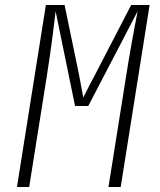

<svg xmlns="http://www.w3.org/2000/svg" viewBox="-20 -750 640 770"><path d="M48 0 164 -730H239L297 -450L314 -359Q340 -411 361 -450L506 -730H580L464 0H415L485 -440Q506 -573 532 -705L334 -325H281L203 -705Q188 -573 167 -440L97 0Z"/></svg>

Font: JetBrains Mono Extra Light
Style: Italic
Weight: 200
Italic angle: -9°
Monospace: yes
Designer: Philipp Nurullin, Konstantin Bulenkov
Foundry: JetBrains
Version: 2.002